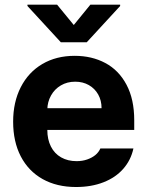

<svg xmlns="http://www.w3.org/2000/svg" viewBox="-20 -770 614 801"><path d="M34.8 -262.4Q34.8 -344 66.7 -406.4Q98.7 -468.9 156.7 -503Q214.8 -537.1 291.6 -537.1Q363.2 -537.1 419.4 -507.1Q475.6 -477.2 507.8 -416.5Q540 -355.8 540 -268.6V-227.9H94V-318.5H403.7Q403.7 -350.8 389.7 -375.7Q375.7 -400.7 350.7 -415Q325.7 -429.2 293.8 -429.2Q260.2 -429.2 233.9 -413.7Q207.6 -398.2 192.8 -371.5Q177.9 -344.8 177.4 -313V-228.1Q177.4 -188.3 192.4 -158.7Q207.3 -129.1 235.1 -113.4Q262.8 -97.7 299.4 -97.7Q323.6 -97.7 343.6 -104.7Q363.6 -111.6 377.7 -123.1Q391.7 -134.6 398.7 -150.6H536.6Q526.2 -102.2 494.4 -65.9Q462.6 -29.5 412 -9.7Q361.4 10.2 297.2 10.2Q217.1 10.2 157.9 -22.9Q98.7 -56.1 66.7 -117.6Q34.8 -179.1 34.8 -262.4ZM287.8 -665.7 356.9 -750.4H481.2V-745L342 -593.8H233.7L94.5 -745V-750.4H218.3Z"/></svg>

Font: Pretendard JP Variable
Style: Regular
Weight: 400
Designer: Base glyphs from Inter by Rasmus Andersson; Hangul glyphs from Noto Sans CJK(Source Han Sans) by Jang Soo-young and Kang
Foundry: Kil Hyung-jin
Version: Version 1.307;Glyphs 3.2 (3192)